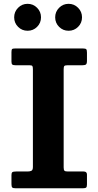

<svg xmlns="http://www.w3.org/2000/svg" viewBox="-20 -1010 528 1030"><path d="M321.5 -638V-112Q321.5 -98 326 -94Q330.5 -90 344.5 -90H429Q446.5 -90 446.5 -73.5V-20.5Q446.5 -7.5 442 -3.8Q437.5 0 424 0H64Q50 0 45.8 -4.2Q41.5 -8.5 41.5 -22V-71Q41.5 -83 46.5 -86.5Q51.5 -90 66.5 -90H127.5Q141 -90 148.8 -94Q156.5 -98 156.5 -114.5V-638Q156.5 -651 153.8 -655.5Q151 -660 137.5 -660H63Q50.5 -660 46 -663.8Q41.5 -667.5 41.5 -679.5V-729.5Q41.5 -743 44.8 -746.5Q48 -750 61.5 -750H424Q438.5 -750 442.5 -746Q446.5 -742 446.5 -727.5V-684Q446.5 -668.5 441.2 -664.2Q436 -660 422.5 -660H343.5Q329 -660 325.2 -656Q321.5 -652 321.5 -638ZM348 -845Q318 -845 297 -866Q276 -887 276 -917Q276 -947 297 -968.2Q318 -989.5 348 -989.5Q378 -989.5 399 -968.2Q420 -947 420 -917Q420 -887 399 -866Q378 -845 348 -845ZM128 -845Q98 -845 77 -866Q56 -887 56 -917Q56 -947 77 -968.2Q98 -989.5 128 -989.5Q158 -989.5 179 -968.2Q200 -947 200 -917Q200 -887 179 -866Q158 -845 128 -845Z"/></svg>

Font: Besley
Style: Bold
Weight: 700
Designer: Owen Earl
Foundry: indestructible type*
Version: Version 2.001; ttfautohint (v1.8.3)